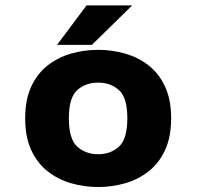

<svg xmlns="http://www.w3.org/2000/svg" viewBox="-20 -702 750 732"><path d="M354.5 11Q301.5 11 251.8 -3.2Q202 -17.5 162.2 -48.5Q122.5 -79.5 99.2 -129.5Q76 -179.5 76 -251Q76 -322.5 99.2 -372.2Q122.5 -422 162 -452.8Q201.5 -483.5 251.2 -497.8Q301 -512 354.5 -512Q407 -512 456.8 -497.8Q506.5 -483.5 546.2 -452.8Q586 -422 609.2 -372Q632.5 -322 632.5 -251Q632.5 -179.5 609.2 -129.5Q586 -79.5 546.2 -48.5Q506.5 -17.5 456.8 -3.2Q407 11 354.5 11ZM354.5 -114Q402 -114 433.8 -143.2Q465.5 -172.5 465.5 -251Q465.5 -329.5 433.8 -358.2Q402 -387 354.5 -387Q306 -387 274.2 -358.2Q242.5 -329.5 242.5 -251Q242.5 -172 274.5 -143Q306.5 -114 354.5 -114ZM197.5 -531 310 -681.5H484L330.5 -531Z"/></svg>

Font: League Mono
Style: Bold
Weight: 700
Width: 6
Designer: Tyler Finck
Foundry: The League of Moveable Type / Tyler Finck
Version: Version 2.300;RELEASE